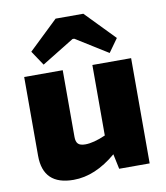

<svg xmlns="http://www.w3.org/2000/svg" viewBox="-84 -809 772 893"><g transform="rotate(-10 302.0 -362.5)"><path d="M147 -538 101 -607 239 -739H370L504 -601L459 -538L308 -632H300ZM553 -497V0H409L394 -71Q294 14 192 14Q48 14 48 -125V-497H230V-182Q230 -159 240 -149Q250 -139 274 -139Q313 -139 370 -164V-497Z"/></g></svg>

Font: Exo 2.0 Extra Bold
Style: Regular
Weight: 800
Designer: Natanael Gama
Version: Version 1.001;PS 001.001;hotconv 1.0.70;makeotf.lib2.5.58329